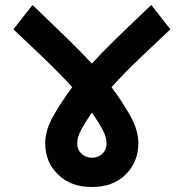

<svg xmlns="http://www.w3.org/2000/svg" viewBox="-20 -735 740 773"><path d="M537 -158Q537 -83 486 -32.5Q435 18 350 18Q265 18 213.5 -32.5Q162 -83 162 -158Q162 -210 194 -267Q226 -324 271 -384Q216 -444 152 -505Q88 -566 34 -617L111 -715Q211 -619 260.5 -570.5Q310 -522 350 -479Q389 -522 438.5 -570.5Q488 -619 589 -715L666 -617Q612 -566 547.5 -505Q483 -444 429 -384Q474 -324 505.5 -267Q537 -210 537 -158ZM291 -158Q291 -132 308.5 -116Q326 -100 350 -100Q375 -100 392 -116Q409 -132 409 -158Q409 -183 393.5 -212Q378 -241 356 -273L350 -281L344 -273Q322 -241 306.5 -212Q291 -183 291 -158Z"/></svg>

Font: Palanquin Dark
Style: Regular
Weight: 400
Designer: Pria Ravichandran
Version: Version 1.000